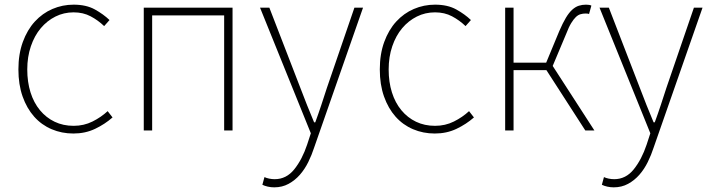

<svg xmlns="http://www.w3.org/2000/svg" viewBox="-20 -560 3048 824"><path d="M295 13Q245 13 201.5 -5.5Q158 -24 126.5 -59.5Q95 -95 77 -146Q59 -197 59 -262Q59 -328 78 -380Q97 -432 129.5 -467.5Q162 -503 205 -521.5Q248 -540 296 -540Q350 -540 387 -519.5Q424 -499 450 -474L427 -448Q401 -473 369 -490Q337 -507 296 -507Q254 -507 218 -489Q182 -471 155 -439Q128 -407 112.5 -361.5Q97 -316 97 -262Q97 -208 111 -163.5Q125 -119 151.5 -87Q178 -55 214.5 -37.5Q251 -20 296 -20Q340 -20 377 -38.5Q414 -57 442 -83L463 -56Q430 -27 388 -7Q346 13 295 13Z M978 -527V0H942V-494H633V0H597V-527Z M1136 -527 1269 -183Q1282 -149 1297.5 -109.5Q1313 -70 1328 -35H1333Q1346 -70 1359 -109.5Q1372 -149 1383 -183L1501 -527H1538L1328 74Q1318 105 1303 135.5Q1288 166 1267 190Q1246 214 1218.5 229Q1191 244 1157 244Q1143 244 1129.5 241Q1116 238 1106 233L1115 200Q1123 204 1135 206.5Q1147 209 1159 209Q1209 209 1243 166.5Q1277 124 1298 61L1314 12L1096 -527Z M1846 13Q1796 13 1752.5 -5.5Q1709 -24 1677.5 -59.5Q1646 -95 1628 -146Q1610 -197 1610 -262Q1610 -328 1629 -380Q1648 -432 1680.5 -467.5Q1713 -503 1756 -521.5Q1799 -540 1847 -540Q1901 -540 1938 -519.5Q1975 -499 2001 -474L1978 -448Q1952 -473 1920 -490Q1888 -507 1847 -507Q1805 -507 1769 -489Q1733 -471 1706 -439Q1679 -407 1663.5 -361.5Q1648 -316 1648 -262Q1648 -208 1662 -163.5Q1676 -119 1702.5 -87Q1729 -55 1765.5 -37.5Q1802 -20 1847 -20Q1891 -20 1928 -38.5Q1965 -57 1993 -83L2014 -56Q1981 -27 1939 -7Q1897 13 1846 13Z M2184 -527V-291H2324L2380 -426Q2395 -461 2408.5 -483.5Q2422 -506 2436 -518.5Q2450 -531 2464.5 -535.5Q2479 -540 2495 -540Q2510 -540 2518 -536L2508 -500Q2503 -502 2493 -502Q2482 -502 2471.5 -499Q2461 -496 2451.5 -487Q2442 -478 2431.5 -461Q2421 -444 2410 -415L2352 -277L2531 0H2492L2325 -259H2184V0H2148V-527Z M2593 -527 2726 -183Q2739 -149 2754.5 -109.5Q2770 -70 2785 -35H2790Q2803 -70 2816 -109.5Q2829 -149 2840 -183L2958 -527H2995L2785 74Q2775 105 2760 135.5Q2745 166 2724 190Q2703 214 2675.5 229Q2648 244 2614 244Q2600 244 2586.5 241Q2573 238 2563 233L2572 200Q2580 204 2592 206.5Q2604 209 2616 209Q2666 209 2700 166.5Q2734 124 2755 61L2771 12L2553 -527Z"/></svg>

Font: Kinto Sans Thin
Style: Regular
Weight: 100
Designer: Authors: Ryoko NISHIZUKA  (kana & ideographs); Paul D. Hunt (Latin, Greek & Cyrillic); Wenlong ZHANG  (bopomofo); Sandol
Foundry: Adobe Systems Incorporated, ookami Inc.
Version: Version 0.001